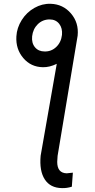

<svg xmlns="http://www.w3.org/2000/svg" viewBox="-20 -782 497 1001"><path d="M65.4 -592.3Q67.9 -637.2 93.3 -677.5Q118.7 -717.8 159.2 -740.7Q199.7 -763.7 244.1 -762.2Q308.6 -760.3 350.1 -711.7Q391.6 -663.1 384.8 -596.2L280.3 30.3L278.3 62Q278.3 120.1 327.6 121.6L359.9 118.2L354.5 191.4Q327.6 199.7 302.7 198.7Q242.2 197.8 213.4 153.3Q184.6 108.9 191.9 29.8L275.9 -449.2Q237.8 -430.7 203.6 -431.6Q141.1 -432.6 101.3 -479.5Q61.5 -526.4 65.4 -592.3ZM212.4 -513.7Q247.6 -512.7 273.2 -537.1Q298.8 -561.5 303.2 -600.6Q306.2 -634.8 289.1 -657.2Q271 -680.7 238.8 -680.7Q202.6 -680.7 177.2 -656Q151.9 -631.3 147.5 -592.8Q144 -557.6 162.4 -535.6Q180.7 -513.7 212.4 -513.7Z"/></svg>

Font: Roboto
Style: Italic
Weight: 400
Italic angle: -12°
Designer: Google
Version: Version 2.134; 2016; ttfautohint (v1.6)